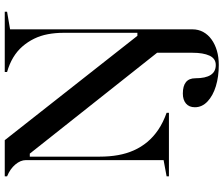

<svg xmlns="http://www.w3.org/2000/svg" viewBox="-88 -660 963 828"><g transform="rotate(-90 394.0 -246.5)"><path d="M681 101Q681 127 669.5 148Q658 169 637 184Q616 199 588.5 207Q561 215 527 215Q477 215 436 202.5Q395 190 370 166.5Q345 143 345 112Q345 87 361 73.5Q377 60 404 60Q437 60 453.5 73.5Q470 87 470 114Q470 202 527 202Q555 202 567.5 175Q580 148 580 101V-51L145 -600H132V-298Q132 -256 138.5 -219.5Q145 -183 159 -151.5Q173 -120 195 -93.5Q217 -67 248 -46Q279 -25 321 -10V0H47V-10L117 -23V-617Q117 -640 98 -662.5Q79 -685 47 -698V-708H203L653 -136H666V-455Q666 -490 660 -522Q654 -554 640.5 -581.5Q627 -609 607 -632Q587 -655 559.5 -671.5Q532 -688 497 -698V-708H757V-698L681 -685Z"/></g></svg>

Font: Kalnia
Style: Regular
Weight: 400
Designer: Frida Medrano
Foundry: Frida Medrano
Version: Version 1.105